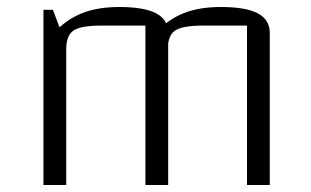

<svg xmlns="http://www.w3.org/2000/svg" viewBox="-20 -528 889 548"><path d="M104 0V-500H131L150 -450Q183 -480 224 -494Q265 -508 321 -508Q391 -508 425.5 -490Q460 -472 460 -434V0H395V-455H270Q211 -455 190 -441Q169 -427 169 -387V0ZM395 0V-500L440 -450Q473 -480 514 -494Q555 -508 611 -508Q681 -508 715.5 -490Q750 -472 750 -434V0H685V-455H560Q501 -455 480 -441Q459 -427 459 -387V0Z"/></svg>

Font: Changa ExtraLight ExtraLight
Style: Regular
Weight: 250
Version: Version 3.002; ttfautohint (v1.8.2)